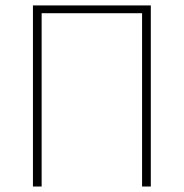

<svg xmlns="http://www.w3.org/2000/svg" viewBox="-20 -680 670 700"><path d="M100.1 0V-660.2H529.8V0H498V-631.8H131.8V0Z"/></svg>

Font: Source Sans 3 ExtraLight
Style: Regular
Weight: 200
Designer: Paul D. Hunt
Foundry: Adobe
Version: Version 3.052;hotconv 1.1.0;makeotfexe 2.6.0